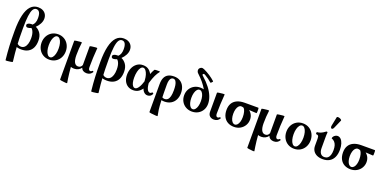

<svg xmlns="http://www.w3.org/2000/svg" viewBox="-10 -1777 6201 3102"><g transform="rotate(20 3091.0 -226.0)"><path d="M38.6 -234.9Q38.6 -397 64.2 -505.9Q89.8 -614.7 141.1 -669.4Q192.4 -724.1 269 -724.1Q314.9 -724.1 349.9 -706.5Q384.8 -689 403.8 -656.7Q422.9 -624.5 422.9 -582Q422.9 -539.1 399.2 -494.1Q375.5 -449.2 337.9 -414.1Q389.2 -392.1 422.1 -342.8Q455.1 -293.5 455.1 -215.3Q455.1 -144 430.2 -93Q405.3 -42 357.4 -15.4Q309.6 11.2 242.7 11.2Q212.9 11.2 188 6.6Q163.1 2 144.5 -7.3L147.5 -68.8Q160.2 -49.3 179 -39.6Q197.8 -29.8 221.2 -29.8Q255.4 -29.8 280 -51.8Q304.7 -73.7 317.9 -115Q331.1 -156.2 331.1 -213.9Q331.1 -251.5 325 -282Q318.8 -312.5 307.1 -335.2Q295.4 -357.9 278.8 -371.6Q263.7 -364.3 247.6 -359.9Q231.4 -355.5 218.3 -355.5Q201.7 -355.5 192.4 -364.7Q183.1 -374 183.1 -390.6Q183.1 -408.2 204.6 -419.4Q226.1 -430.7 260.3 -430.7Q265.6 -430.7 277.3 -429.7Q300.8 -450.7 312.5 -481.9Q324.2 -513.2 324.2 -558.6Q324.2 -600.6 315.9 -629.2Q307.6 -657.7 291.5 -672.1Q275.4 -686.5 251.5 -686.5Q215.3 -686.5 193.6 -649.7Q171.9 -612.8 161.6 -533.7Q151.4 -454.6 151.4 -324.2Q151.4 -141.1 158.2 -25.6Q165 89.8 183.6 245.1Q184.1 249.5 154.1 255.1Q124 260.7 93.8 262.9Q63.5 265.1 63 260.7Q48.8 125 43.7 20.5Q38.6 -84 38.6 -234.9Z M512.7 -207Q512.7 -269 539.6 -318.8Q566.5 -368.7 613.9 -396.7Q661.4 -424.8 721 -424.8Q780.6 -424.8 828 -396.7Q875.5 -368.7 902.3 -318.8Q929.2 -269 929.2 -207Q929.2 -144.5 902.3 -94.7Q875.5 -44.9 828.1 -16.8Q780.7 11.2 721.1 11.2Q661.6 11.2 614.1 -16.8Q566.6 -44.9 539.6 -94.7Q512.7 -144.5 512.7 -207ZM805.2 -208.6Q805.2 -259.8 794.2 -300.5Q783.2 -341.2 763.9 -364.2Q744.6 -387.2 720.7 -387.2Q696.8 -387.2 677.5 -364.2Q658.2 -341.1 647.2 -300.4Q636.2 -259.6 636.2 -208.4Q636.2 -157.2 647.2 -116.5Q658.2 -75.8 677.5 -52.8Q696.8 -29.8 720.7 -29.8Q744.6 -29.8 763.9 -52.8Q783.2 -75.9 794.2 -116.6Q805.2 -157.3 805.2 -208.6Z M998.5 253.9V-415Q998.5 -419.4 1030.5 -424.8Q1062.5 -430.2 1094 -432.1Q1125.5 -434.1 1125 -429.7Q1117.7 -379.4 1114 -320.8Q1110.4 -262.2 1110.4 -208.5Q1110.4 -127.9 1132.3 -86.4Q1154.3 -44.9 1196.8 -44.9Q1220.7 -44.9 1237.5 -57.1Q1254.4 -69.3 1263.7 -93.3V-415Q1263.7 -419.4 1295.4 -424.8Q1327.1 -430.2 1358.9 -432.1Q1390.6 -434.1 1390.1 -429.7Q1375.5 -256.3 1375.5 -97.2Q1375.5 -70.3 1384.5 -56.2Q1393.6 -42 1410.6 -42Q1418.5 -42 1426 -45.9Q1433.6 -49.8 1443.4 -59.1Q1445.8 -61.5 1451.2 -58.8Q1456.5 -56.2 1460 -51Q1463.4 -45.9 1461.4 -43Q1443.4 -15.1 1419.9 -2Q1396.5 11.2 1363.3 11.2Q1329.6 11.2 1304.7 -3.7Q1279.8 -18.6 1269.5 -49.3Q1248.5 -20 1217.5 -4.6Q1186.5 10.7 1148.9 10.7Q1133.3 10.7 1119.1 8.3Q1105 5.9 1092.3 1Q1096.2 53.2 1101.6 101.1Q1106.9 148.9 1112.8 189Q1118.7 229 1125.5 268.6Q1126 272.9 1094.2 271Q1062.5 269 1030.5 263.7Q998.5 258.3 998.5 253.9Z M1511.2 -234.9Q1511.2 -397 1536.9 -505.9Q1562.5 -614.7 1613.8 -669.4Q1665 -724.1 1741.7 -724.1Q1787.6 -724.1 1822.5 -706.5Q1857.4 -689 1876.5 -656.7Q1895.5 -624.5 1895.5 -582Q1895.5 -539.1 1871.8 -494.1Q1848.1 -449.2 1810.5 -414.1Q1861.8 -392.1 1894.8 -342.8Q1927.7 -293.5 1927.7 -215.3Q1927.7 -144 1902.8 -93Q1877.9 -42 1830.1 -15.4Q1782.2 11.2 1715.3 11.2Q1685.5 11.2 1660.6 6.6Q1635.7 2 1617.2 -7.3L1620.1 -68.8Q1632.8 -49.3 1651.6 -39.6Q1670.4 -29.8 1693.8 -29.8Q1728 -29.8 1752.7 -51.8Q1777.3 -73.7 1790.5 -115Q1803.7 -156.2 1803.7 -213.9Q1803.7 -251.5 1797.6 -282Q1791.5 -312.5 1779.8 -335.2Q1768.1 -357.9 1751.5 -371.6Q1736.3 -364.3 1720.2 -359.9Q1704.1 -355.5 1690.9 -355.5Q1674.3 -355.5 1665 -364.7Q1655.8 -374 1655.8 -390.6Q1655.8 -408.2 1677.2 -419.4Q1698.7 -430.7 1732.9 -430.7Q1738.3 -430.7 1750 -429.7Q1773.4 -450.7 1785.2 -481.9Q1796.9 -513.2 1796.9 -558.6Q1796.9 -600.6 1788.6 -629.2Q1780.3 -657.7 1764.2 -672.1Q1748 -686.5 1724.1 -686.5Q1688 -686.5 1666.3 -649.7Q1644.5 -612.8 1634.3 -533.7Q1624 -454.6 1624 -324.2Q1624 -141.1 1630.9 -25.6Q1637.7 89.8 1656.2 245.1Q1656.7 249.5 1626.7 255.1Q1596.7 260.7 1566.4 262.9Q1536.1 265.1 1535.6 260.7Q1521.5 125 1516.4 20.5Q1511.2 -84 1511.2 -234.9Z M1987.3 -190.9Q1987.3 -252 2009.8 -305.4Q2032.2 -358.9 2076.4 -391.8Q2120.6 -424.8 2182.1 -424.8Q2245.6 -424.8 2285.4 -391.1Q2325.2 -357.4 2342.8 -309.1Q2360.4 -260.7 2362.3 -212.4Q2365.2 -124.5 2384.8 -83.3Q2404.3 -42 2435.5 -42Q2443.8 -42 2451.9 -46.6Q2460 -51.3 2465.3 -59.1Q2468.3 -63.5 2475.3 -61Q2482.4 -58.6 2487.8 -52.7Q2493.2 -46.9 2491.7 -43Q2480 -16.1 2458.7 -2.4Q2437.5 11.2 2409.2 11.2Q2374.5 11.2 2347.9 -15.4Q2321.3 -42 2305.7 -92Q2290 -142.1 2287.6 -210.4Q2285.6 -254.4 2273.4 -295.2Q2261.2 -335.9 2241 -361.6Q2220.7 -387.2 2196.3 -387.2Q2172.4 -387.2 2153.1 -361.3Q2133.8 -335.4 2122.8 -289.6Q2111.8 -243.7 2111.8 -186Q2111.8 -135.7 2121.1 -100.3Q2130.4 -64.9 2146 -47.4Q2161.6 -29.8 2180.7 -29.8Q2211.9 -29.8 2241.2 -74.5Q2270.5 -119.1 2292.5 -193.4Q2318.8 -283.7 2334.7 -327.9Q2350.6 -372.1 2376 -415.5Q2378.9 -419.9 2404.3 -421.9Q2429.7 -423.8 2452.6 -421.9Q2475.6 -419.9 2471.7 -415.5Q2439.5 -376 2415.3 -325.7Q2391.1 -275.4 2364.3 -185.5Q2348.1 -131.8 2324.7 -89.1Q2301.3 -46.4 2261.5 -17.6Q2221.7 11.2 2164.1 11.2Q2110.4 11.2 2070.3 -14.4Q2030.3 -40 2008.8 -85.9Q1987.3 -131.8 1987.3 -190.9Z M2534.2 253.9V-227.1Q2534.2 -294.9 2554.2 -338.6Q2574.2 -382.3 2614.5 -403.6Q2654.8 -424.8 2715.8 -424.8Q2776.9 -424.8 2820.6 -396.7Q2864.3 -368.7 2886.7 -319.6Q2909.2 -270.5 2909.2 -209Q2909.2 -143.6 2884.3 -93.8Q2859.4 -43.9 2812.5 -16.4Q2765.6 11.2 2701.7 11.2Q2670.4 11.2 2639.9 2.7Q2609.4 -5.9 2585 -27.3L2622.6 -70.8Q2637.2 -47.9 2654.5 -38.8Q2671.9 -29.8 2689.9 -29.8Q2722.7 -29.8 2743.7 -49.1Q2764.6 -68.4 2774.9 -108.9Q2785.2 -149.4 2785.2 -213.4Q2785.2 -259.8 2779.3 -298.1Q2773.4 -336.4 2757.3 -361.8Q2741.2 -387.2 2711.9 -387.2Q2692.9 -387.2 2678.2 -374.8Q2663.6 -362.3 2655 -334Q2646.5 -305.7 2646.5 -260.7Q2646.5 -92.3 2651.1 10Q2655.8 112.3 2662.6 164.1Q2669.4 215.8 2680.7 268.6Q2681.6 272.9 2645 271Q2608.4 269 2571.3 263.7Q2534.2 258.3 2534.2 253.9Z M2968.3 -194.8Q2968.3 -253.4 2994.9 -300.3Q3021.5 -347.2 3068.4 -373.8Q3115.2 -400.4 3174.3 -400.4Q3204.6 -400.4 3234.9 -392.6Q3202.1 -448.7 3161.9 -497.6Q3121.6 -546.4 3061 -603Q3047.4 -615.7 3042.5 -630.9Q3037.6 -646 3039.3 -659.7Q3041 -673.3 3047.4 -682.6Q3058.6 -699.2 3078.9 -706.1Q3099.1 -712.9 3128.9 -699.2Q3186 -672.9 3236.8 -639.4Q3287.6 -606 3330.6 -566.9Q3334 -564 3326.9 -553.7Q3319.8 -543.5 3309.8 -535.9Q3299.8 -528.3 3296.4 -531.2Q3269.5 -555.2 3241.5 -575.9Q3213.4 -596.7 3181.6 -615.2L3172.9 -620.1Q3159.7 -627 3151.4 -626.7Q3143.1 -626.5 3137.7 -619.1Q3132.8 -613.8 3133.1 -609.6Q3133.3 -605.5 3137.5 -600.8Q3141.6 -596.2 3152.8 -585.9Q3227.5 -520 3278.1 -453.6Q3328.6 -387.2 3354.2 -322Q3379.9 -256.8 3379.9 -194.8Q3379.9 -135.7 3353.3 -88.9Q3326.7 -42 3279.8 -15.4Q3232.9 11.2 3174.3 11.2Q3115.2 11.2 3068.4 -15.4Q3021.5 -42 2994.9 -88.9Q2968.3 -135.7 2968.3 -194.8ZM3255.9 -196.3Q3255.9 -244.1 3245.4 -282Q3234.9 -319.8 3216.1 -341.3Q3197.3 -362.8 3173.8 -362.8Q3150.4 -362.8 3131.6 -341.3Q3112.8 -319.8 3102.3 -282Q3091.8 -244.1 3091.8 -196.3Q3091.8 -148.4 3102.3 -110.6Q3112.8 -72.8 3131.6 -51.3Q3150.4 -29.8 3173.8 -29.8Q3197.3 -29.8 3216.1 -51.3Q3234.9 -72.8 3245.4 -110.6Q3255.9 -148.4 3255.9 -196.3Z M3453.1 -89.4V-415Q3453.1 -419.4 3484.9 -424.8Q3516.6 -430.2 3548.3 -432.1Q3580.1 -434.1 3579.6 -429.7Q3564.9 -256.3 3564.9 -97.2Q3564.9 -70.3 3574 -56.2Q3583 -42 3600.1 -42Q3607.9 -42 3615.5 -45.9Q3623 -49.8 3632.8 -59.1Q3635.3 -61.5 3640.6 -58.8Q3646 -56.2 3649.4 -51Q3652.8 -45.9 3650.9 -43Q3632.8 -15.1 3609.4 -2Q3585.9 11.2 3552.7 11.2Q3508.8 11.2 3481 -13.7Q3453.1 -38.6 3453.1 -89.4Z M3692.4 -207Q3692.4 -272 3718.8 -318.4Q3745.1 -364.7 3798.8 -389.9Q3852.5 -415 3932.6 -415H4165Q4169.4 -415 4171.1 -391.8Q4172.9 -368.7 4171.1 -345.5Q4169.4 -322.3 4165 -322.3Q4069.8 -329.1 4002.9 -331.5L4006.3 -351.6Q4053.7 -322.3 4078.9 -281.2Q4104 -240.2 4104 -187.5Q4104 -133.3 4077.4 -87.9Q4050.8 -42.5 4003.7 -15.6Q3956.5 11.2 3898.4 11.2Q3837.9 11.2 3791.3 -13.9Q3744.6 -39.1 3718.5 -88.1Q3692.4 -137.2 3692.4 -207ZM3980 -186Q3980 -235.8 3969.7 -274.2Q3959.5 -312.5 3941.9 -332Q3921.4 -341.8 3897.9 -341.8Q3874.5 -341.8 3855.7 -321.8Q3836.9 -301.8 3826.4 -266.1Q3815.9 -230.5 3815.9 -186Q3815.9 -141.1 3826.4 -105.5Q3836.9 -69.8 3855.7 -49.8Q3874.5 -29.8 3897.9 -29.8Q3921.4 -29.8 3940.2 -49.8Q3959 -69.8 3969.5 -105.5Q3980 -141.1 3980 -186Z M4217.3 253.9V-415Q4217.3 -419.4 4249.3 -424.8Q4281.2 -430.2 4312.7 -432.1Q4344.2 -434.1 4343.8 -429.7Q4336.4 -379.4 4332.8 -320.8Q4329.1 -262.2 4329.1 -208.5Q4329.1 -127.9 4351.1 -86.4Q4373 -44.9 4415.5 -44.9Q4439.5 -44.9 4456.3 -57.1Q4473.1 -69.3 4482.4 -93.3V-415Q4482.4 -419.4 4514.2 -424.8Q4545.9 -430.2 4577.6 -432.1Q4609.4 -434.1 4608.9 -429.7Q4594.2 -256.3 4594.2 -97.2Q4594.2 -70.3 4603.3 -56.2Q4612.3 -42 4629.4 -42Q4637.2 -42 4644.8 -45.9Q4652.3 -49.8 4662.1 -59.1Q4664.6 -61.5 4669.9 -58.8Q4675.3 -56.2 4678.7 -51Q4682.1 -45.9 4680.2 -43Q4662.1 -15.1 4638.7 -2Q4615.2 11.2 4582 11.2Q4548.3 11.2 4523.4 -3.7Q4498.5 -18.6 4488.3 -49.3Q4467.3 -20 4436.3 -4.6Q4405.3 10.7 4367.7 10.7Q4352.1 10.7 4337.9 8.3Q4323.7 5.9 4311 1Q4314.9 53.2 4320.3 101.1Q4325.7 148.9 4331.5 189Q4337.4 229 4344.2 268.6Q4344.7 272.9 4313 271Q4281.2 269 4249.3 263.7Q4217.3 258.3 4217.3 253.9Z M4721.7 -207Q4721.7 -269 4748.6 -318.8Q4775.5 -368.7 4822.9 -396.7Q4870.4 -424.8 4930 -424.8Q4989.6 -424.8 5037 -396.7Q5084.5 -368.7 5111.3 -318.8Q5138.2 -269 5138.2 -207Q5138.2 -144.5 5111.3 -94.7Q5084.5 -44.9 5037.1 -16.8Q4989.6 11.2 4930.1 11.2Q4870.6 11.2 4823.1 -16.8Q4775.5 -44.9 4748.6 -94.7Q4721.7 -144.5 4721.7 -207ZM5014.2 -208.6Q5014.2 -259.8 5003.2 -300.5Q4992.1 -341.2 4972.9 -364.2Q4953.6 -387.2 4929.7 -387.2Q4905.8 -387.2 4886.5 -364.2Q4867.2 -341.1 4856.2 -300.4Q4845.2 -259.6 4845.2 -208.4Q4845.2 -157.2 4856.2 -116.5Q4867.2 -75.8 4886.5 -52.8Q4905.8 -29.8 4929.7 -29.8Q4953.6 -29.8 4972.9 -52.8Q4992.1 -75.9 5003.2 -116.6Q5014.2 -157.3 5014.2 -208.6Z M5234.4 -150.9V-272Q5234.4 -293.9 5231 -306.9Q5227.5 -319.8 5217.8 -326.4Q5208 -333 5189.5 -333Q5185.1 -333 5183.6 -342Q5182.1 -351.1 5183.8 -360.1Q5185.5 -369.1 5189.5 -369.1Q5217.8 -369.1 5252.7 -383.5Q5287.6 -397.9 5317.9 -422.4Q5324.2 -427.2 5328.6 -429.2Q5333 -431.2 5338.4 -431.2Q5344.2 -431.2 5347.4 -427.7Q5350.6 -424.3 5350.6 -418Q5348.1 -398.9 5347.4 -380.1Q5346.7 -361.3 5346.7 -333V-153.8Q5346.7 -94.2 5370.1 -62Q5393.6 -29.8 5437 -29.8Q5470.2 -29.8 5493.4 -47.9Q5516.6 -65.9 5528.6 -100.8Q5540.5 -135.7 5540.5 -186Q5540.5 -232.4 5530.3 -266.1Q5520 -299.8 5499 -322Q5478 -344.2 5446.3 -355Q5446.3 -372.6 5458.3 -388.7Q5470.2 -404.8 5488.5 -414.8Q5506.8 -424.8 5525.4 -424.8Q5557.1 -424.8 5582.3 -399.7Q5607.4 -374.5 5621.3 -329.6Q5635.3 -284.7 5635.3 -227.5Q5635.3 -151.9 5610.6 -98.1Q5585.9 -44.4 5538.3 -16.6Q5490.7 11.2 5423.3 11.2Q5365.7 11.2 5323 -8.5Q5280.3 -28.3 5257.3 -64.9Q5234.4 -101.6 5234.4 -150.9ZM5375 -546.9 5406.2 -701.7Q5408.7 -714.8 5431.6 -712.6Q5454.6 -710.4 5474.4 -698.5Q5494.1 -686.5 5489.3 -674.8L5426.3 -530.3Q5416 -506.8 5401.9 -502.4Q5387.7 -498 5379.2 -511.2Q5370.6 -524.4 5375 -546.9Z M5695.8 -207Q5695.8 -272 5722.2 -318.4Q5748.5 -364.7 5802.2 -389.9Q5856 -415 5936 -415H6168.5Q6172.9 -415 6174.6 -391.8Q6176.3 -368.7 6174.6 -345.5Q6172.9 -322.3 6168.5 -322.3Q6073.2 -329.1 6006.3 -331.5L6009.8 -351.6Q6057.1 -322.3 6082.3 -281.2Q6107.4 -240.2 6107.4 -187.5Q6107.4 -133.3 6080.8 -87.9Q6054.2 -42.5 6007.1 -15.6Q5960 11.2 5901.9 11.2Q5841.3 11.2 5794.7 -13.9Q5748 -39.1 5721.9 -88.1Q5695.8 -137.2 5695.8 -207ZM5983.4 -186Q5983.4 -235.8 5973.1 -274.2Q5962.9 -312.5 5945.3 -332Q5924.8 -341.8 5901.4 -341.8Q5877.9 -341.8 5859.1 -321.8Q5840.3 -301.8 5829.8 -266.1Q5819.3 -230.5 5819.3 -186Q5819.3 -141.1 5829.8 -105.5Q5840.3 -69.8 5859.1 -49.8Q5877.9 -29.8 5901.4 -29.8Q5924.8 -29.8 5943.6 -49.8Q5962.4 -69.8 5972.9 -105.5Q5983.4 -141.1 5983.4 -186Z"/></g></svg>

Font: Junicode Two Beta VF
Style: Regular
Weight: 400
Designer: Peter S. Baker
Foundry: Briery Creek Software
Version: Version 1.031 beta; ttfautohint (v1.8.1.43-b0c9)